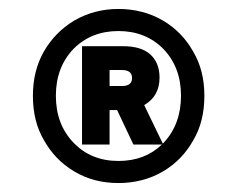

<svg xmlns="http://www.w3.org/2000/svg" viewBox="-20 -716 535 433"><path d="M416 -599.1Q440.9 -557.1 440.9 -500Q440.9 -441.9 416 -399.9Q391.1 -355 347.2 -329.1Q302.2 -303.2 247.1 -303.2Q191.4 -303.2 147.9 -329.1Q104 -355 79.1 -399.9Q54.2 -441.9 54.2 -500Q54.2 -556.6 79.1 -600.1Q104.5 -644 147.9 -669.9Q192.9 -695.8 247.1 -695.8Q302.2 -695.8 347.2 -669.9Q391.1 -644 416 -599.1ZM349.1 -394Q388.2 -436 388.2 -500Q388.2 -564.5 348.1 -606Q308.1 -646 247.1 -646Q186 -646 146 -606Q106 -564.5 106 -500Q106 -435.5 146 -394Q185.5 -353 247.1 -353Q306.6 -353 345.2 -390.1H280.8L244.1 -467.8H227.1V-390.1H165V-611.8H257.8Q297.4 -611.8 317.9 -594.2Q339.8 -575.2 339.8 -541Q339.8 -499 305.2 -479L347.2 -392.1ZM254.9 -558.1H227.1V-522H254.9Q277.8 -522 277.8 -540Q277.8 -558.1 254.9 -558.1Z"/></svg>

Font: D-DIN-PRO ExtraBold
Style: Bold
Weight: 800
Designer: Charles Nix
Foundry: CyberFei
Version: Version 1.000;hotconv 1.0.109;makeotfexe 2.5.65596